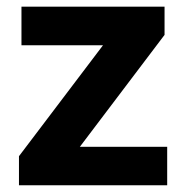

<svg xmlns="http://www.w3.org/2000/svg" viewBox="-20 -548 549 568"><path d="M216.3 -113.8H474.6V0H36.1V-85.9L284.7 -414.1H43.5V-528.3H466.8V-444.8Z"/></svg>

Font: RobotoDraft
Style: Bold
Weight: 700
Version: Version 2.001150; 2014